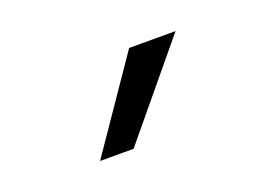

<svg xmlns="http://www.w3.org/2000/svg" viewBox="-49 -901 699 486"><g transform="rotate(-20 300.0 -658.0)"><path d="M445.8 -779.8 244.1 -536.1H153.8L320.8 -779.8Z"/></g></svg>

Font: CommitMono
Style: Regular
Weight: 400
Monospace: yes
Designer: Eigil Nikolajsen
Foundry: Eigil Nikolajsen
Version: Version 1.143